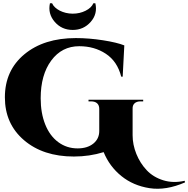

<svg xmlns="http://www.w3.org/2000/svg" viewBox="-20 -948 1157 1180"><path d="M554 -928H566Q581 -863 537.5 -813.5Q494 -764 427 -764Q359 -764 316 -814Q273 -864 287 -928H300Q306 -914 318.5 -902.5Q331 -891 347.5 -882.5Q364 -874 384.5 -869Q405 -864 427 -864Q470 -864 506 -882Q542 -900 554 -928ZM1115 163 1117 173Q1000 224 899.5 208.5Q799 193 726 134Q653 75 617 -13Q530 14 434 14Q245 14 127.5 -86.5Q10 -187 10 -350Q10 -515 130 -614.5Q250 -714 446 -714Q527 -714 613 -700.5Q699 -687 744 -669L734 -477H725Q701 -571 630.5 -617.5Q560 -664 467 -664Q360 -664 295 -576Q230 -488 230 -344Q230 -253 258 -183Q286 -113 338 -74.5Q390 -36 457 -36Q517 -36 553.5 -65.5Q590 -95 590 -143V-279Q590 -301 577 -313Q564 -325 539 -325H524V-335H860V-325H844Q820 -325 807 -313Q794 -301 795 -279V-117Q795 -59 818 -2Q841 55 881.5 98Q922 141 983.5 160Q1045 179 1115 163Z"/></svg>

Font: Cinzel Decorative Black
Style: Regular
Weight: 900
Designer: Natanael Gama
Version: Version 1.001;PS 001.001;hotconv 1.0.56;makeotf.lib2.0.21325